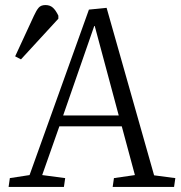

<svg xmlns="http://www.w3.org/2000/svg" viewBox="-20 -740 717 760"><path d="M402 -709 590 -46 674 -35 669 0H426L431 -35L514 -47L462 -240H215L147 -47L238 -35L233 0H14L19 -35L97 -47L332 -702ZM230 -283H450L355 -637H353ZM63 -505 40 -517 114 -677Q124 -699 133 -709.5Q142 -720 160 -720Q178 -720 189.5 -709.5Q201 -699 211 -678V-666Z"/></svg>

Font: Literata 24pt Light
Style: Italic
Weight: 300
Italic angle: -2°
Designer: Latin by Veronika Burian and Jose Scaglione. Greek by Irene Vlachou. Cyrillic by Vera Evstafieva
Foundry: TypeTogether
Version: Version 3.103;gftools[0.9.29]